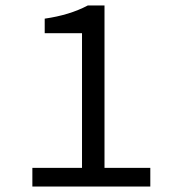

<svg xmlns="http://www.w3.org/2000/svg" viewBox="-20 -680 640 700"><path d="M98 -68H279V-559H143V-612Q234 -625 300 -660H361V-68H528V0H98Z"/></svg>

Font: Office Code Pro
Style: Regular
Weight: 400
Designer: Nathan Rutzky & Paul D. Hunt
Foundry: Adobe Systems Incorporated
Version: Version 1.004